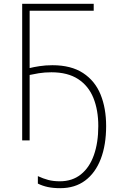

<svg xmlns="http://www.w3.org/2000/svg" viewBox="-20 -734 631 1004"><path d="M249 -356Q213 -356 182.5 -351Q152 -346 135 -342V0H96V-714H470V-678H135V-378Q154 -383 186 -388Q218 -393 254 -393Q352 -393 414.5 -352Q477 -311 506 -239.5Q535 -168 535 -75Q535 24 507 97Q479 170 425.5 210Q372 250 295 250Q258 250 230 244Q202 238 178 226V187Q206 200 232.5 207Q259 214 293 214Q358 214 403 178Q448 142 471 77Q494 12 494 -75Q494 -158 468.5 -221.5Q443 -285 388.5 -320.5Q334 -356 249 -356Z"/></svg>

Font: Noto Sans Disp ExtLt
Style: Regular
Weight: 200
Designer: Monotype Design Team
Foundry: Monotype Imaging Inc.
Version: Version 2.000;GOOG;noto-source:20170915:90ef993387c0